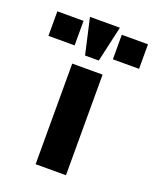

<svg xmlns="http://www.w3.org/2000/svg" viewBox="-210 -789 704 868"><g transform="rotate(20 142.0 -355.0)"><path d="M214 0V-484H68V0ZM360 -565V-683H234V-565ZM50 -565V-683H-76V-565ZM176 -538 215 -710H71L110 -538Z"/></g></svg>

Font: Play
Style: Bold
Weight: 700
Designer: Jonas Hecksher
Foundry: Jonas Hecksher, Playtypeª, e-types AS
Version: Version 1.002